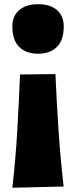

<svg xmlns="http://www.w3.org/2000/svg" viewBox="-20 -655 357 903"><path d="M158.7 -402.3Q102.5 -402.3 70.3 -434.3Q38.1 -466.3 38.1 -530.3Q38.1 -580.1 70.6 -607.7Q103 -635.3 159.7 -635.3Q216.3 -635.3 248 -607.7Q279.8 -580.1 279.8 -530.3Q279.8 -466.3 247.6 -434.3Q215.3 -402.3 158.7 -402.3ZM38.1 228Q53.2 96.2 61 -37.1Q68.8 -170.4 74.2 -304.7L240.7 -306.6Q246.6 -172.9 255.4 -40.3Q264.2 92.3 279.3 222.2Z"/></svg>

Font: Pinar DS4-ExtraBold
Style: Regular
Weight: 800
Designer: Amin Abedi
Version: Version 2.000